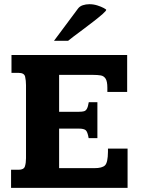

<svg xmlns="http://www.w3.org/2000/svg" viewBox="-20 -903 683 923"><path d="M33.2 0V-86.9H69.3Q94.7 -86.9 99.9 -103.5Q105 -120.1 105 -142.1V-493.7Q105 -515.6 100.8 -534.2Q96.7 -552.7 69.3 -552.7H35.2V-638.7H591.3V-460.9H496.1V-481Q496.1 -512.2 487.5 -525.1Q479 -538.1 463.9 -540.5Q448.7 -543 427.7 -543H264.2V-365.7H360.4Q375 -365.7 383.8 -368.2Q392.6 -370.6 397.9 -380.4Q403.3 -390.1 406.7 -411.6H448.2V-238.8H406.2Q400.9 -270.5 391.4 -277.6Q381.8 -284.7 360.4 -284.7H264.2V-94.7H434.6Q470.7 -94.7 484.6 -107.9Q498.5 -121.1 499 -172.9Q499 -174.8 499 -180.7Q499 -186.5 499 -188.5H593.3V0ZM239.7 -707 355 -861.8Q363.3 -873 378.2 -877.9Q393.1 -882.8 409.7 -882.8Q429.2 -882.8 447.8 -877Q466.3 -871.1 478.5 -864.5Q490.7 -857.9 490.7 -855.5Q490.2 -850.6 473.4 -835.7Q456.5 -820.8 431.4 -801.3Q406.2 -781.7 380.1 -762.2Q354 -742.7 333.7 -727.5Q313.5 -712.4 307.6 -707Z"/></svg>

Font: Kameron
Style: Regular
Weight: 400
Designer: Vernon Adams
Foundry: Vernon Adams
Version: Version 1.100